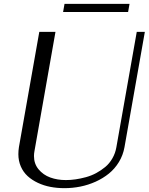

<svg xmlns="http://www.w3.org/2000/svg" viewBox="-20 -955 763 985"><path d="M723.1 -791.5 618.7 -200.2Q611.3 -158.7 590.1 -123.8Q568.8 -88.9 538.6 -64.5Q508.3 -40 470.5 -22.9Q432.6 -5.9 392.3 2.2Q352.1 10.3 310.5 10.3Q272.9 10.3 238.5 3.7Q204.1 -2.9 174.1 -17.1Q144 -31.2 121.8 -51.5Q99.6 -71.8 86.9 -100.8Q74.2 -129.9 74.2 -164.1Q74.2 -181.6 77.1 -200.2L181.6 -791.5H264.6L156.7 -179.2Q154.3 -166.5 154.3 -154.3Q154.3 -114.7 178 -86.2Q201.7 -57.6 238 -44.4Q274.4 -31.2 317.9 -31.2Q342.3 -31.2 367.7 -34.9Q393.1 -38.6 420.9 -46.1Q448.7 -53.7 473.6 -67.1Q498.5 -80.6 520 -98.4Q541.5 -116.2 556.6 -142.6Q571.8 -168.9 577.1 -200.2L681.6 -791.5ZM644.5 -935.1 637.2 -893.6H303.7L311 -935.1Z"/></svg>

Font: Resagnicto
Style: Italic
Weight: 500
Italic angle: -10°
Version: Version 0.999